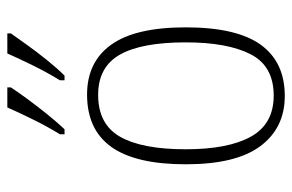

<svg xmlns="http://www.w3.org/2000/svg" viewBox="-160 -646 816 537"><g transform="rotate(-90 248.5 -378.0)"><path d="M248 10Q159 10 108 -58Q57 -126 57 -267Q57 -407 105.5 -475Q154 -543 252 -543Q343 -543 391.5 -475.5Q440 -408 440 -267Q440 -125 391.5 -57.5Q343 10 248 10ZM249 -21Q332 -21 365 -86Q398 -151 398 -267Q398 -391 363.5 -451.5Q329 -512 251 -512Q169 -512 134 -450.5Q99 -389 99 -267Q99 -148 134.5 -84.5Q170 -21 249 -21ZM292 -619Q313 -653 332.5 -692.5Q352 -732 367 -766H423V-756Q411 -739 391 -711Q371 -683 348 -654.5Q325 -626 305 -606H292ZM141 -619Q162 -653 181.5 -692.5Q201 -732 216 -766H272V-756Q261 -739 240.5 -711Q220 -683 197 -654.5Q174 -626 155 -606H141Z"/></g></svg>

Font: Noto Serif Armenian SemiCondensed ExtraLight
Style: Regular
Weight: 200
Width: 4
Designer: Monotype Design Team
Foundry: Monotype Imaging Inc.
Version: Version 2.008; ttfautohint (v1.8.4.7-5d5b)